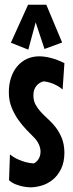

<svg xmlns="http://www.w3.org/2000/svg" viewBox="-20 -802 315 828"><path d="M257.8 -146Q257.8 -102.5 243.4 -73.5Q229 -44.4 207.3 -26.9Q185.5 -9.3 159.7 -1.7Q133.8 5.9 110.8 5.9Q93.8 5.4 77.6 2Q63.5 -1 47.6 -7.1Q31.7 -13.2 19 -24.9L22.9 -136.2Q40.5 -122.1 58.6 -114.3Q76.7 -106.4 91.8 -102.5Q109.4 -98.1 126 -97.2Q139.6 -104.5 147.2 -117.9Q154.8 -131.3 154.8 -147.9Q154.8 -162.1 148.2 -178Q141.6 -193.8 127.9 -208Q114.3 -221.7 95.5 -241Q76.7 -260.3 59.3 -284.7Q42 -309.1 30 -338.9Q18.1 -368.7 18.1 -403.8Q18.1 -438.5 27.6 -467Q37.1 -495.6 54.4 -516.1Q71.8 -536.6 95.9 -547.9Q120.1 -559.1 148.9 -559.1Q172.4 -559.1 199.7 -552Q227.1 -544.9 257.8 -529.8L250 -416Q237.3 -427.2 223.1 -434.3Q209 -441.4 196.8 -445.3Q182.6 -449.7 168.9 -451.2Q150.4 -447.8 137.2 -431.9Q124 -416 124 -391.1Q124 -367.7 133.5 -350.3Q143.1 -333 157.5 -317.6Q171.9 -302.2 189 -286.9Q206.1 -271.5 220.9 -252Q235.8 -232.4 246.3 -207Q256.8 -181.6 257.8 -146ZM248 -618.7 171.9 -590.8 133.8 -705.6 102.1 -587.9 26.9 -617.7 101.1 -781.7H179.7Z"/></svg>

Font: Mouse Memoirs
Style: Regular
Weight: 400
Version: Version 1.000